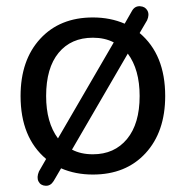

<svg xmlns="http://www.w3.org/2000/svg" viewBox="-20 -551 596 616"><path d="M278 9Q222 9 176 -11L152 30Q142 46 126 45Q110 44 103.5 31Q97 18 105 -1L128 -41Q46 -110 46 -243Q46 -358 109 -426.5Q172 -495 278 -495Q334 -495 380 -475L404 -517Q413 -532 429.5 -531Q446 -530 453 -517Q460 -504 452 -486L428 -445Q510 -376 510 -243Q510 -128 447 -59.5Q384 9 278 9ZM128 -243Q128 -158 166 -107L345 -415Q316 -430 278 -430Q208 -430 168 -381.5Q128 -333 128 -243ZM278 -56Q347 -56 387.5 -105Q428 -154 428 -243Q428 -328 390 -379L211 -71Q239 -56 278 -56Z"/></svg>

Font: Nunito
Style: Regular
Weight: 400
Designer: Vernon Adams
Foundry: Vernon Adams
Version: Version 3.602